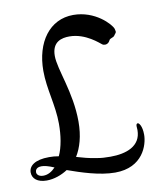

<svg xmlns="http://www.w3.org/2000/svg" viewBox="-100 -765 762 899"><g transform="rotate(-10 281.5 -315.5)"><path d="M274 -600C351 -600 410 -543 419 -537C423 -534 428 -533 433 -533C442 -533 451 -539 455 -548C460 -561 475 -556 483 -569C487 -576 492 -578 492 -585C492 -589 490 -592 489 -599C481 -621 413 -696 309 -696C196 -696 126 -598 126 -462C126 -375 155 -295 155 -206C155 -151 147 -97 128 -56C113 -59 98 -60 82 -60C14 -60 -15 -35 -15 -4C-15 25 9 46 53 46C88 46 124 33 153 14C215 36 301 65 375 65C508 65 539 -39 539 -86C539 -129 524 -144 519 -144C514 -144 511 -140 511 -132C511 -124 512 -118 512 -113C512 -36 441 -12 366 -12C343 -12 321 -13 301 -17C265 -22 235 -31 207 -39C231 -78 247 -131 247 -200C247 -341 191 -456 191 -522C191 -590 238 -600 274 -600ZM41 21C20 21 10 10 10 -1C10 -8 13 -24 40 -24C53 -24 71 -20 99 -8C83 9 64 21 41 21Z"/></g></svg>

Font: Engagement
Style: Regular
Weight: 400
Designer: Astigmatic (AOETI)
Foundry: Astigmatic (AOETI)
Version: Version 1.000